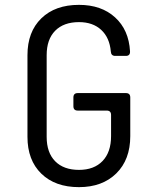

<svg xmlns="http://www.w3.org/2000/svg" viewBox="-20 -760 640 790"><path d="M305 10Q207 10 150 -45.5Q93 -101 93 -197V-533Q93 -629 150 -684.5Q207 -740 305 -740Q397 -740 453.5 -688.5Q510 -637 515 -549Q516 -530 498 -530H454Q437 -530 436 -548Q431 -605 396.5 -637Q362 -669 305 -669Q242 -669 207 -633.5Q172 -598 172 -533V-197Q172 -132 207 -96.5Q242 -61 305 -61Q367 -61 402 -97.5Q437 -134 437 -200V-287Q437 -305 419 -305H300Q282 -305 282 -323V-359Q282 -377 300 -377H498Q516 -377 516 -359V-200Q516 -103 458.5 -46.5Q401 10 305 10Z"/></svg>

Font: Pitagon Sans Mono Light
Style: Regular
Weight: 300
Monospace: yes
Designer: Travis Tran
Foundry: Pitagon
Version: Version 1.001; ttfautohint (v1.8.4.7-5d5b);gftools[0.9.26]